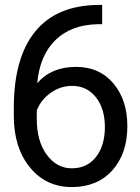

<svg xmlns="http://www.w3.org/2000/svg" viewBox="-20 -755 568 778"><path d="M394 -735V-657H377Q269 -655 205 -593Q141 -531 131 -418Q188 -484 288 -484Q383 -484 439.5 -417Q496 -350 496 -244Q496 -132 435 -64.5Q374 3 271 3Q166 3 101 -77Q36 -157 36 -284V-319Q36 -520 122 -626.5Q208 -733 377 -735ZM129 -307V-273Q129 -183 169.5 -128Q210 -73 271 -73Q333 -73 369 -119Q405 -165 405 -240Q405 -315 368.5 -361Q332 -407 272 -407Q225 -407 185 -378.5Q145 -350 129 -307Z"/></svg>

Font: lipipragatuchhi
Style: Regular
Weight: 400
Designer: Abhinash Majhi
Version: Version 1.000